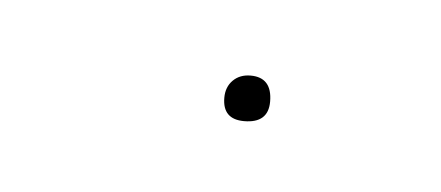

<svg xmlns="http://www.w3.org/2000/svg" viewBox="-22 -365 163 71"><g transform="rotate(5 59.5 -329.5)"><path d="M61 -329Q61 -333 63.5 -335.5Q66 -338 70 -338Q78 -338 78 -329Q78 -321 69 -321Q61 -321 61 -329Z"/></g></svg>

Font: Fira Sans Condensed Four
Style: Italic
Weight: 100
Width: 3
Italic angle: -8°
Designer: bBox Type GmbH & Carrois Corporate GbR & Edenspiekermann AG
Foundry: bBox Type GmbH & Carrois Corporate GbR & Edenspiekermann AG
Version: Version 4.301